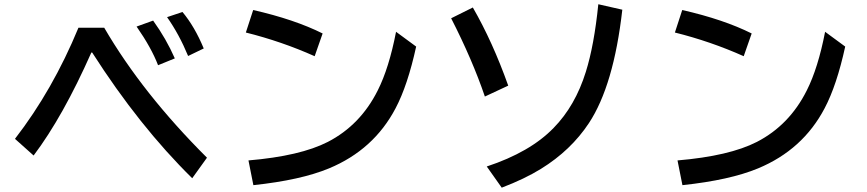

<svg xmlns="http://www.w3.org/2000/svg" viewBox="-20 -824 4040 895"><path d="M49.8 -176.8Q226.1 -404.8 345.7 -694.8H465.8Q644 -388.7 944.8 -88.9L876 6.8Q629.9 -234.9 409.7 -579.1H405.8Q273.4 -280.3 136.7 -99.1ZM716.8 -520Q685.5 -601.6 616.7 -700.2L693.8 -728Q754.9 -643.1 794.9 -551.8ZM856.9 -563Q815.4 -663.6 758.8 -744.1L830.6 -768.1Q887.7 -699.7 929.7 -598.1Z M1446.8 -562Q1292.5 -630.9 1126 -672.4L1160.2 -777.3Q1353 -733.4 1483.9 -668ZM1138.2 -76.2Q1379.9 -96.7 1508.3 -162.6Q1659.7 -240.7 1740.7 -402.3Q1793.5 -506.8 1826.2 -675.8L1919.9 -606.9Q1880.4 -426.3 1824.2 -319.8Q1722.7 -126 1513.7 -39.1Q1381.8 15.6 1161.1 39.1Z M2240.2 -374Q2182.1 -544.9 2083 -738.8L2184.1 -789.1Q2276.4 -628.9 2349.1 -424.8ZM2249 -47.9Q2451.2 -114.7 2560.5 -227.5Q2661.6 -330.6 2710.9 -489.3Q2749.5 -612.3 2769 -804.2L2880.9 -778.8Q2840.8 -425.3 2725.1 -250Q2641.1 -123 2502 -37.1Q2426.3 9.8 2318.8 50.8Z M3446.8 -562Q3292.5 -630.9 3126 -672.4L3160.2 -777.3Q3353 -733.4 3483.9 -668ZM3138.2 -76.2Q3379.9 -96.7 3508.3 -162.6Q3659.7 -240.7 3740.7 -402.3Q3793.5 -506.8 3826.2 -675.8L3919.9 -606.9Q3880.4 -426.3 3824.2 -319.8Q3722.7 -126 3513.7 -39.1Q3381.8 15.6 3161.1 39.1Z"/></svg>

Font: BIZ UDGothic
Style: Bold
Weight: 700
Monospace: yes
Designer: TypeBank Co., Ltd.
Foundry: Morisawa Inc.
Version: Version 1.05